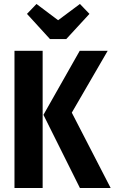

<svg xmlns="http://www.w3.org/2000/svg" viewBox="-20 -948 578 968"><path d="M195 -692V0H53V-692ZM523 -692 342 -380 538 0H383L199 -369L382 -692ZM383 -928 431 -878 314 -751H232L116 -878L164 -928L273 -846Z"/></svg>

Font: Fira Sans Extra Condensed SemiBold
Style: Regular
Weight: 600
Width: 1
Designer: Carrois Corporate & Edenspiekermann AG
Foundry: Carrois Corporate GbR & Edenspiekermann AG
Version: Version 4.203